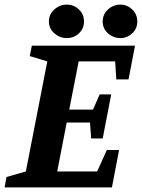

<svg xmlns="http://www.w3.org/2000/svg" viewBox="-36 -812 615 832"><path d="M-16 0 -8 -45 76 -69 169 -546 93 -569 102 -614H549L521 -468H468L463 -546H305L264 -337H367L396 -403H446L409 -212H359L354 -281H253L212 -69H385L427 -162H480L449 0ZM486 -647Q455 -647 432 -667.5Q409 -688 409 -719Q409 -750 432 -771Q455 -792 486 -792Q515 -792 537 -771Q559 -750 559 -719Q559 -688 537 -667.5Q515 -647 486 -647ZM254 -647Q223 -647 199.5 -667.5Q176 -688 176 -719Q176 -750 199.5 -771Q223 -792 254 -792Q284 -792 306 -771Q328 -750 328 -719Q328 -688 306 -667.5Q284 -647 254 -647Z"/></svg>

Font: Manuale
Style: Italic
Weight: 400
Italic angle: -11°
Designer: Eduardo Tunni / Pablo Cosgaya
Foundry: Eduardo Tunni / Pablo Cosgaya
Version: Version 1.002